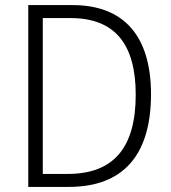

<svg xmlns="http://www.w3.org/2000/svg" viewBox="-20 -734 671 754"><path d="M573 -364C573 -593 466 -714 265 -714H91V0H250C463 0 573 -124 573 -364ZM513 -362C513 -155 427 -51 246 -51H148V-663H257C431 -663 513 -561 513 -362Z"/></svg>

Font: Noto Sans Ethiopic SemiCondensed Light
Style: Regular
Weight: 300
Width: 4
Designer: Monotype Design Team
Foundry: Monotype Imaging Inc.
Version: Version 2.102